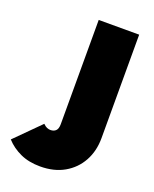

<svg xmlns="http://www.w3.org/2000/svg" viewBox="-264 -570 703 874"><g transform="rotate(20 87.0 -133.0)"><path d="M38 226Q-17 226 -58.5 207Q-100 188 -129 156L-10 37Q0 47 8.5 50.5Q17 54 25 54Q42 54 51.5 44.5Q61 35 61 13V-492H257V9Q257 72 230 121Q203 170 154 198Q105 226 38 226Z"/></g></svg>

Font: Outfit Thin Black
Style: Regular
Weight: 900
Version: Version 1.100;gftools[0.9.27]